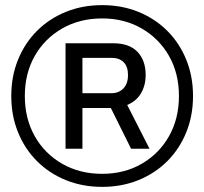

<svg xmlns="http://www.w3.org/2000/svg" viewBox="-20 -718 797 750"><path d="M379 12Q302 12 237 -14.5Q172 -41 124.5 -88.5Q77 -136 50.5 -201Q24 -266 24 -343Q24 -420 50.5 -485Q77 -550 124.5 -597.5Q172 -645 237 -671.5Q302 -698 379 -698Q456 -698 521 -671.5Q586 -645 633.5 -597.5Q681 -550 707.5 -485Q734 -420 734 -343Q734 -266 707.5 -201Q681 -136 633.5 -88.5Q586 -41 521 -14.5Q456 12 379 12ZM379 -39Q466 -39 534 -78.5Q602 -118 640.5 -186.5Q679 -255 679 -343Q679 -431 640.5 -499Q602 -567 534 -606.5Q466 -646 379 -646Q291 -646 222.5 -606.5Q154 -567 115.5 -499Q77 -431 77 -343Q77 -255 115.5 -186.5Q154 -118 222.5 -78.5Q291 -39 379 -39ZM236 -137V-549H422Q485 -549 517 -515.5Q549 -482 549 -425Q549 -385 531 -354Q513 -323 477 -308L564 -137H492L413 -296H302V-137ZM302 -354H416Q444 -354 462 -372.5Q480 -391 480 -425Q480 -458 463 -475Q446 -492 416 -492H302Z"/></svg>

Font: Archivo SemiBold Medium
Style: Regular
Weight: 500
Version: Version 2.001